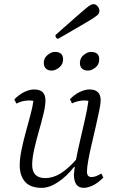

<svg xmlns="http://www.w3.org/2000/svg" viewBox="-20 -893 559 925"><path d="M181 12Q126 12 100.5 -17.5Q75 -47 75 -97Q75 -129 83.5 -170.5Q92 -212 104 -255.5Q116 -299 126.5 -338.5Q137 -378 141 -407Q132 -409 121 -409Q88 -409 59 -394L49 -414Q72 -438 97.5 -450Q123 -462 143 -462Q173 -462 186 -448.5Q199 -435 199 -409Q199 -384 189.5 -344.5Q180 -305 167 -260Q154 -215 144.5 -172.5Q135 -130 135 -99Q135 -35 198 -35Q235 -35 271 -57Q307 -79 346 -123Q354 -165 366 -216.5Q378 -268 389.5 -318.5Q401 -369 406 -407Q398 -409 387 -409Q356 -409 327 -395L317 -415Q339 -438 364.5 -450Q390 -462 411 -462Q439 -462 452 -448.5Q465 -435 465 -410Q465 -393 458 -359.5Q451 -326 441.5 -284Q432 -242 422 -200Q412 -158 405.5 -122Q399 -86 399 -66Q399 -40 421 -40Q441 -40 468 -57L478 -38Q453 -12 428 0Q403 12 383 12Q337 12 336 -51Q337 -65 340 -89H337Q301 -43 259.5 -15.5Q218 12 181 12ZM404 -553Q384 -553 374.5 -563Q365 -573 365 -589Q365 -614 383.5 -628.5Q402 -643 418 -643Q458 -643 458 -607Q458 -582 439.5 -567.5Q421 -553 404 -553ZM229 -553Q211 -553 201 -563Q191 -573 191 -590Q191 -613 209 -628Q227 -643 244 -643Q284 -643 284 -607Q284 -583 265.5 -568Q247 -553 229 -553ZM260 -706Q255 -706 251 -710.5Q247 -715 247 -724Q307 -777 341.5 -807.5Q376 -838 393 -852Q410 -866 417.5 -869.5Q425 -873 431 -873Q442 -873 450.5 -862.5Q459 -852 459 -840Q459 -833 455 -826.5Q451 -820 433 -808Q415 -796 374.5 -772.5Q334 -749 260 -706Z"/></svg>

Font: Petrona Light
Style: Italic
Weight: 300
Italic angle: -9°
Designer: Ringo R. Seeber
Foundry: Ringo R. Seeber
Version: Version 2.001; ttfautohint (v1.8.3)